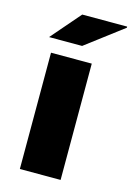

<svg xmlns="http://www.w3.org/2000/svg" viewBox="-112 -783 582 842"><g transform="rotate(15 179.0 -362.5)"><path d="M39 -592 154 -725H358V-720L189 -592ZM65 0V-528H250V0Z"/></g></svg>

Font: Archivo Expanded ExtraBold
Style: Regular
Weight: 800
Width: 7
Designer: Hector Gatti
Foundry: Omnibus-Type
Version: Version 2.001; ttfautohint (v1.8.3)